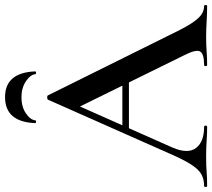

<svg xmlns="http://www.w3.org/2000/svg" viewBox="-66 -781 841 761"><g transform="rotate(-90 354.5 -400.5)"><path d="M216 -310 231 -336H437L444 -310ZM711 -12Q715 -12 715 -6Q715 0 711 0Q681 0 649.5 -2Q618 -4 589 -4Q556 -4 531.5 -2Q507 0 477 0Q473 0 473 -6Q473 -12 477 -12Q522 -12 531 -28Q540 -44 516 -91L307 -516L348 -583L150 -137Q124 -76 148.5 -44Q173 -12 232 -12Q237 -12 237 -6Q237 0 232 0Q202 0 177 -2Q152 -4 114 -4Q76 -4 53.5 -2Q31 0 -2 0Q-6 0 -6 -6Q-6 -12 -2 -12Q25 -12 44.5 -23Q64 -34 83 -63.5Q102 -93 125 -146L340 -631Q342 -634 349 -634Q356 -634 357 -631L602 -137Q625 -89 643 -61.5Q661 -34 677 -23Q693 -12 711 -12ZM258 -681Q258 -678 252.5 -678Q247 -678 247 -682Q252 -801 350 -801Q447 -801 452 -682Q452 -678 446.5 -678Q441 -678 441 -681Q439 -701 412.5 -718.5Q386 -736 350 -736Q312 -736 286 -718.5Q260 -701 258 -681Z"/></g></svg>

Font: Cormorant Light SemiBold
Style: Regular
Weight: 600
Version: Version 4.000